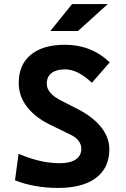

<svg xmlns="http://www.w3.org/2000/svg" viewBox="-20 -926 626 956"><path d="M269 9.8Q210 9.8 154.3 -0.2Q98.6 -10.3 54.7 -28.3L72.3 -160.2Q182.6 -113.3 276.9 -113.3Q329.1 -113.3 356.9 -131.8Q384.8 -150.4 384.8 -185.1Q384.8 -230.5 327.6 -257.3L228 -305.7Q154.3 -341.8 113.8 -395Q73.2 -448.2 73.2 -512.7Q73.2 -603.5 133.3 -653.3Q193.4 -703.1 303.2 -703.1Q434.6 -703.1 526.4 -615.7L437.5 -513.7Q367.7 -580.6 303.7 -580.6Q260.7 -580.6 236.8 -562.3Q212.9 -543.9 212.9 -509.3Q212.9 -462.9 277.8 -428.7L371.6 -380.4Q444.8 -342.3 484.6 -291.5Q524.4 -240.7 524.4 -182.6Q524.4 -90.3 458 -40.3Q391.6 9.8 269 9.8ZM230.5 -771.5 338.9 -905.8H516.6L368.2 -771.5Z"/></svg>

Font: CaskaydiaMono NF
Style: Bold
Weight: 700
Designer: Aaron Bell
Foundry: Saja Typeworks
Version: Version 2111.001; ttfautohint (v1.8.4);Nerd Fonts 3.1.1